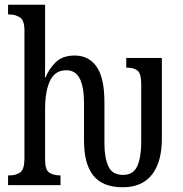

<svg xmlns="http://www.w3.org/2000/svg" viewBox="-20 -780 770 809"><path d="M497 9Q413 9 373.5 -40Q334 -89 334 -187V-347Q334 -412 316.5 -448Q299 -484 259 -484Q212 -484 191 -440Q170 -396 170 -321V-108Q170 -63 188.5 -52Q207 -41 233 -41H235V0H14V-41H21Q47 -41 65 -53.5Q83 -66 83 -113V-651Q83 -695 63.5 -707Q44 -719 21 -719H14V-760H170V-531Q170 -515 170 -497Q170 -479 169.5 -466.5Q169 -454 169 -454H172Q186 -489 214.5 -517.5Q243 -546 295 -546Q354 -546 387 -499Q420 -452 420 -349V-174Q420 -116 436.5 -79.5Q453 -43 498 -43Q542 -43 558.5 -80Q575 -117 575 -182V-426Q575 -469 560 -482Q545 -495 514 -495H512V-536H662V-195Q662 -98 620.5 -44.5Q579 9 497 9Z"/></svg>

Font: Noto Serif ExtraCondensed
Style: Regular
Weight: 400
Width: 2
Designer: Monotype Design Team
Foundry: Monotype Imaging Inc.
Version: Version 2.015